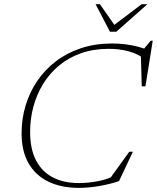

<svg xmlns="http://www.w3.org/2000/svg" viewBox="-20 -904 763 934"><path d="M545.5 -54.5 504 -20.5 609 -166H626.5L559 -23Q515 -8 462.2 1Q409.5 10 364 10Q277 10 214.5 -20.8Q152 -51.5 118.5 -110.5Q85 -169.5 85 -255Q85 -325 104.2 -389.8Q123.5 -454.5 160.8 -509.5Q198 -564.5 251.5 -605.5Q305 -646.5 374 -669.5Q443 -692.5 526 -692.5Q559.5 -692.5 590.5 -688.5Q621.5 -684.5 649.8 -677.2Q678 -670 703 -659H674L713 -706H723L687.5 -484H669.5L665 -650.5L693.5 -609Q654.5 -641.5 607.2 -654Q560 -666.5 509.5 -666.5Q434 -666.5 373.2 -644.8Q312.5 -623 266.5 -584.5Q220.5 -546 189.2 -494.8Q158 -443.5 142.2 -384.2Q126.5 -325 126.5 -262.5Q126.5 -179.5 155 -124.2Q183.5 -69 236.8 -41.2Q290 -13.5 363 -13.5Q410 -13.5 458.8 -23Q507.5 -32.5 545.5 -54.5ZM697 -883.5 545.5 -749.5H515L445 -883.5H466L542 -775H525.5L669 -883.5Z"/></svg>

Font: Newsreader ExtraLight
Style: Italic
Weight: 250
Italic angle: -17°
Designer: Hugues Gentile
Foundry: Production Type
Version: Version 1.003